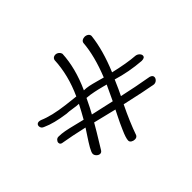

<svg xmlns="http://www.w3.org/2000/svg" viewBox="-145 -924 1093 1093"><g transform="rotate(-45 402.0 -377.0)"><path d="M204.1 -139.2Q197.3 -127.9 186 -127.9Q175.3 -127.9 165.5 -137.5Q155.8 -147 155.8 -158.2Q155.8 -169.4 170.4 -195.1Q185.1 -220.7 206.5 -252.7Q228 -284.7 232.9 -293Q140.6 -314 84 -323.2Q62 -324.7 62 -340.8Q62 -349.6 69.3 -357.4Q76.7 -365.2 86.9 -365.2Q110.4 -365.2 136.5 -360.4Q162.6 -355.5 200.9 -345.7Q239.3 -335.9 256.8 -332Q278.8 -370.1 301.8 -415Q287.6 -415 257.6 -419.9Q227.5 -424.8 211.9 -424.8Q121.1 -437.5 70.8 -460.9Q49.8 -467.8 49.8 -486.8Q49.8 -494.6 54.9 -499.8Q60.1 -504.9 68.8 -504.9Q75.2 -504.9 84 -502Q143.1 -476.1 243.2 -463.9L320.8 -455.1Q375 -573.7 379.9 -689.9Q385.3 -708 404.8 -708Q415.5 -708 424.8 -700.9Q434.1 -693.8 437 -682.1Q431.6 -571.8 376 -449.2Q395 -449.2 415.3 -445.1Q435.5 -440.9 465.8 -432.4Q496.1 -423.8 507.8 -420.9Q557.6 -544.9 564.9 -642.1Q566.9 -651.9 575.2 -657Q583.5 -662.1 594.2 -662.1Q606.4 -662.1 616 -655.5Q625.5 -648.9 626 -637.2Q614.7 -534.2 562 -408.2Q659.2 -385.3 723.1 -380.9Q736.3 -378.9 745.1 -370.1Q753.9 -361.3 753.9 -352.1Q753.9 -335 727.1 -335Q631.3 -342.3 543.9 -369.1Q517.6 -307.6 502 -276.9Q598.1 -255.4 694.8 -238.8Q713.9 -232.9 713.9 -219.2Q713.9 -208.5 704.8 -199.7Q695.8 -190.9 682.1 -190.9Q620.6 -201.2 480 -232.9Q433.6 -137.7 405.8 -58.1Q399.4 -45.9 383.8 -45.9Q371.6 -45.9 361.8 -52.2Q352.1 -58.6 352.1 -68.8Q352.1 -78.1 357.2 -94.5Q362.3 -110.8 372.8 -134.3Q383.3 -157.7 390.1 -172.9Q397 -188 410.6 -214.8Q424.3 -241.7 425.8 -245.1L288.1 -278.8Q272 -249.5 204.1 -139.2ZM311 -319.8 448.2 -289.1 491.2 -380.9Q488.3 -381.8 466.3 -387.5Q444.3 -393.1 437 -394.8Q429.7 -396.5 412.6 -400.1Q395.5 -403.8 382.6 -405.5Q369.6 -407.2 356 -408.2Q327.1 -347.7 311 -319.8Z"/></g></svg>

Font: Zhizn
Style: Regular
Weight: 400
Designer: Peter Zharnov
Foundry: Peter Zharnov
Version: Version 1.000